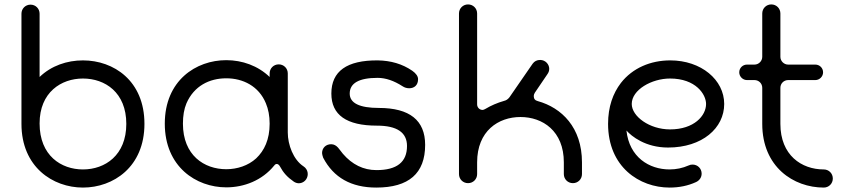

<svg xmlns="http://www.w3.org/2000/svg" viewBox="-20 -828 3817 868"><path d="M77 -268C77 -73 219 20 355 20C492 20 633 -73 633 -268C633 -463 494 -555 355 -555C283 -555 212 -531 159 -480V-766C159 -789 141 -807 118 -807C95 -807 77 -789 77 -766ZM159 -270C159 -411 257 -473 355 -473C455 -473 551 -410 551 -268C551 -126 455 -62 355 -62C257 -62 159 -124 159 -270Z M823 -361C857 -439 926 -474 1003 -474C1078 -474 1150 -439 1182 -361C1193 -335 1199 -304 1199 -269C1199 -197 1175 -147 1138 -112C1102 -79 1052 -63 1003 -63C903 -63 807 -126 807 -269C807 -304 812 -335 823 -361ZM1199 -480C1146 -531 1075 -556 1003 -556C866 -556 725 -464 725 -269C725 -74 867 19 1003 19C1083 19 1165 -12 1220 -80C1228 -91 1239 -88 1246 -75C1261 -47 1279 -27 1308 -7C1321 2 1338 4 1354 -7C1371 -19 1377 -44 1365 -63C1362 -68 1357 -73 1352 -76C1306 -106 1281 -174 1281 -229V-496C1281 -519 1263 -537 1240 -537C1217 -537 1199 -519 1199 -496Z M1844 -508C1799 -539 1747 -554 1688 -555C1548 -556 1478 -506 1478 -405C1478 -308 1547 -260 1684 -260C1775 -260 1820 -229 1820 -168C1820 -95 1774 -59 1682 -59C1623 -59 1572 -84 1530 -133C1515 -150 1504 -176 1477 -176C1453 -176 1436 -159 1436 -136C1436 -131 1438 -124 1441 -115C1488 -25 1568 20 1681 20C1828 20 1902 -44 1902 -173C1902 -284 1832 -340 1693 -340C1605 -340 1561 -362 1561 -405C1561 -452 1603 -476 1687 -476C1724 -476 1761 -463 1800 -438C1809 -432 1819 -429 1830 -429C1853 -429 1870 -443 1870 -470C1870 -483 1861 -496 1844 -508Z M2411 -371C2399 -374 2393 -381 2393 -394C2393 -399 2395 -404 2398 -409L2455 -493C2460 -500 2463 -508 2463 -517C2463 -537 2446 -557 2422 -557C2407 -557 2396 -551 2388 -540L2283 -388C2276 -379 2268 -374 2259 -372C2228 -363 2200 -351 2175 -336C2170 -333 2165 -331 2162 -331C2147 -331 2137 -343 2137 -356V-767C2137 -790 2119 -808 2096 -808C2073 -808 2055 -790 2055 -767V-41C2055 -18 2073 0 2096 0C2119 0 2137 -18 2137 -41V-94C2137 -236 2233 -299 2333 -299C2433 -299 2529 -236 2529 -94V-41C2529 -18 2547 0 2570 0C2593 0 2611 -18 2611 -41V-94C2611 -252 2519 -341 2411 -371Z M3009 -473C3126 -473 3172 -401 3172 -358C3172 -305 3118 -243 3009 -243C2916 -243 2836 -302 2836 -358C2836 -422 2926 -473 3009 -473ZM2729 -268C2729 -73 2871 20 3007 20C3050 20 3090 12 3127 -5C3142 -12 3152 -26 3152 -43C3152 -66 3134 -84 3111 -84C3104 -84 3100 -83 3093 -80C3066 -68 3037 -62 3007 -62C2915 -62 2825 -117 2812 -238C2835 -212 2898 -161 3000 -161C3155 -161 3254 -249 3254 -358C3254 -467 3150 -555 3010 -555C2922 -555 2840 -521 2787 -453C2751 -406 2729 -345 2729 -268Z M3508 -431C3508 -451 3524 -466 3543 -466H3666C3685 -466 3701 -482 3701 -501C3701 -521 3685 -536 3666 -536H3543C3524 -536 3508 -552 3508 -571V-767C3508 -790 3490 -808 3467 -808C3444 -808 3426 -790 3426 -767V-571C3426 -552 3410 -536 3391 -536H3357C3338 -536 3322 -521 3322 -501C3322 -482 3338 -466 3357 -466H3391C3410 -466 3426 -451 3426 -431V-268C3426 -73 3568 20 3704 20C3727 20 3745 2 3745 -21C3745 -44 3727 -62 3704 -62C3604 -62 3508 -126 3508 -268Z"/></svg>

Font: Fabada
Style: Regular
Weight: 400
Designer: deFharo
Foundry: deFharo.com
Version: Version 4.000 2011 initial release